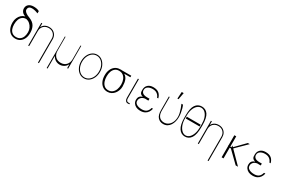

<svg xmlns="http://www.w3.org/2000/svg" viewBox="144 -2267 5892 3986"><g transform="rotate(30 3089.5 -274.0)"><path d="M58.2 -626.4Q58.2 -687.9 101.2 -723.7Q144.2 -759.6 221.6 -759.9Q260.3 -759.6 293.5 -752.7Q326.7 -745.7 355.1 -730.1V-676.1Q332 -686.4 289.8 -698.2Q247.5 -709.9 204.5 -710.2Q160.2 -709.9 137.6 -687.9Q115.1 -665.8 115.1 -629.3Q115.1 -614.7 126.1 -595.9Q137.1 -577.1 167.3 -556.1Q197.4 -535.2 254.3 -514.2Q349.4 -477.3 388.7 -410.3Q427.9 -343.4 427.6 -250V-240.1Q427.9 -169 402.2 -112.4Q376.4 -55.8 328.7 -22.9Q280.9 9.9 214.5 9.9Q146.7 9.9 98.7 -24.1Q50.8 -58.2 25.6 -116.8Q0.4 -175.4 0 -248.6V-258.5Q0.4 -317.1 22.2 -366.3Q44 -415.5 80.8 -448.9Q117.5 -482.2 161.9 -492.9L163.4 -495.7Q113.3 -510.3 85.8 -545.8Q58.2 -581.3 58.2 -626.4ZM48.3 -242.9V-231.5Q48.3 -176.1 65.5 -129.6Q82.7 -83.1 119.7 -55.2Q156.6 -27.3 214.5 -27Q271.7 -27.3 308.2 -55.2Q344.8 -83.1 362.7 -129.4Q380.7 -175.8 380.7 -231.5V-242.9Q380.7 -291.5 359.4 -337.2Q338.1 -382.8 300.6 -415.7Q263.1 -448.5 214.5 -458.8Q155.9 -458.8 119.1 -429Q82.4 -399.1 65.3 -350.1Q48.3 -301.1 48.3 -242.9Z M544.7 -366.5V0H522V-545.5H544.7V-458.8H547.6Q566.8 -501.4 610.6 -527Q654.5 -552.6 710.9 -552.6Q765.6 -552.6 807.5 -528.8Q849.4 -505 873.2 -463.1Q897 -421.2 897 -366.5V204.5H874.3V-366.5Q874.3 -438.9 828.8 -484.4Q783.4 -529.8 710.9 -529.8Q662.6 -529.8 625.2 -508.9Q587.7 -487.9 566.2 -451Q544.7 -414.1 544.7 -366.5Z M1087.4 211.6V-545.5H1103V-214.5Q1102.6 -130 1151.6 -78.5Q1200.6 -27 1283.4 -27Q1364.7 -27 1413.4 -79Q1462 -131 1462.4 -214.5V-545.5H1479.4V0H1456.7V-85.2H1452.4Q1424.4 -33.7 1378.7 -8.2Q1333.1 17.4 1283.4 17Q1232.6 17.4 1187 -8.2Q1141.3 -33.7 1112.9 -85.2H1108.7V211.6Z M1861.5 11.4Q1797.2 11.4 1746.1 -25.7Q1695 -62.9 1665.3 -127Q1635.7 -191.1 1635.7 -271.3Q1635.7 -351.9 1665.3 -415.8Q1695 -479.8 1746.1 -516.9Q1797.2 -554 1861.5 -554Q1925.8 -554 1976.7 -516.7Q2027.7 -479.4 2057.5 -415.5Q2087.4 -351.6 2087.4 -271.3Q2087.4 -191.1 2057.7 -127Q2028.1 -62.9 1976.9 -25.7Q1925.8 11.4 1861.5 11.4ZM1861.5 -11.4Q1919.4 -11.4 1965.4 -45.5Q2011.4 -79.5 2038 -138.5Q2064.6 -197.4 2064.6 -271.3Q2064.6 -345.2 2037.8 -403.9Q2011 -462.7 1965.2 -497Q1919.4 -531.2 1861.5 -531.2Q1804 -531.2 1758 -497Q1712 -462.7 1685.2 -403.9Q1658.4 -345.2 1658.4 -271.3Q1658.4 -197.4 1685 -138.5Q1711.6 -79.5 1757.6 -45.5Q1803.6 -11.4 1861.5 -11.4Z M2205.3 -258.5V-269.9Q2205.3 -342.7 2231.7 -401.3Q2258.2 -459.9 2306.5 -494.1Q2354.8 -528.4 2419.7 -528.4Q2442.5 -532.7 2462 -528.4H2688.2V-491.5H2540.1Q2599.1 -455.3 2621.4 -394.5Q2643.8 -333.8 2644.2 -248.6V-238.6Q2644.2 -195.3 2628.9 -151.5Q2613.6 -107.6 2584.9 -71Q2556.1 -34.4 2514.7 -12.3Q2473.4 9.9 2421.2 9.9Q2355.1 9.9 2306.5 -25.6Q2257.8 -61.1 2231.5 -122Q2205.3 -182.9 2205.3 -258.5ZM2252.1 -269.9V-258.5Q2251.8 -197.8 2270.2 -144.9Q2288.7 -92 2326.3 -59.7Q2364 -27.3 2421.2 -27Q2480.8 -27.3 2520.1 -59.7Q2559.3 -92 2578.8 -144.9Q2598.4 -197.8 2598.7 -258.5V-269.9Q2598.4 -328.8 2578.8 -379.3Q2559.3 -429.7 2519.7 -460.6Q2480.1 -491.5 2419.7 -491.5Q2362.6 -491.5 2325.1 -460.6Q2287.6 -429.7 2269.7 -379.3Q2251.8 -328.8 2252.1 -269.9Z M2838.4 -545.5H2861.2V-85.2Q2861.2 -54 2874.8 -34.8Q2888.5 -15.6 2909.4 -15.6Q2926.8 -15.6 2936.8 -16.9Q2946.7 -18.1 2947.8 -18.5L2952.1 4.3Q2950.6 4.6 2939.5 5.9Q2928.3 7.1 2909.4 7.1Q2878.2 7.1 2858.3 -18.8Q2838.4 -44.7 2838.4 -85.2Z M3254.6 -258.5H3216.3Q3194.2 -258.5 3175.1 -259.9Q3112.9 -252.1 3083.1 -216.4Q3053.3 -180.8 3054.3 -140.6Q3053.3 -89.1 3101.6 -60.9Q3149.9 -32.7 3224.8 -32.7Q3293 -32.7 3332.6 -63.7Q3372.2 -94.8 3389.6 -160.5H3422.2Q3411.9 -113.3 3386.9 -74.6Q3361.9 -35.9 3318.2 -13Q3274.5 9.9 3207.7 9.9Q3152.7 9.9 3110.6 -10.3Q3068.5 -30.5 3045.1 -66.1Q3021.7 -101.6 3021.7 -147.7Q3021.7 -162.3 3026.1 -185.7Q3030.5 -209.2 3049.7 -232.2Q3068.9 -255.3 3113.6 -269.5Q3072.1 -280.9 3055.2 -300.6Q3038.4 -320.3 3035.3 -342.7Q3032.3 -365.1 3033 -384.6Q3033 -387.8 3033 -389.2Q3032.3 -464.5 3079.2 -508.5Q3126.1 -552.6 3206.3 -552.6Q3295.8 -552.6 3344.3 -512.1Q3392.8 -471.6 3409.4 -400.6H3379.6Q3365.4 -447.1 3324 -479.8Q3282.7 -512.4 3213.4 -512.8Q3146 -512.4 3101.9 -482.6Q3057.9 -452.8 3058.6 -400.6Q3057.9 -356.9 3091.8 -330.4Q3125.7 -304 3200.6 -304H3254.6Z M3579.9 -545.5H3599.8V-218.8Q3600.1 -147.7 3622.9 -105.1Q3645.6 -62.5 3681.6 -43.9Q3717.7 -25.2 3757.5 -25.6Q3813.9 -25.2 3858.7 -56.6Q3903.4 -88.1 3929.3 -144.7Q3955.3 -201.3 3954.9 -277Q3954.9 -314.6 3944.1 -361.7Q3933.2 -408.7 3916.5 -456.9Q3899.9 -505 3881 -545.5H3918Q3932.9 -515.6 3945.8 -469.1Q3958.8 -422.6 3967 -371.4Q3975.1 -320.3 3974.8 -277Q3974.8 -225.5 3962.4 -174.7Q3949.9 -123.9 3923.7 -82.2Q3897.4 -40.5 3856.4 -15.3Q3815.3 9.9 3758.9 9.9Q3681.1 9.9 3630.3 -45.3Q3579.5 -100.5 3579.9 -220.2ZM3754.6 -596.6 3764.6 -759.9H3811.4L3781.6 -596.6Z M4482.6 -379.3V-331Q4483 -155.2 4429.2 -72.6Q4375.4 9.9 4280.9 9.9Q4188.2 9.9 4132.8 -72.6Q4077.4 -155.2 4077.8 -331V-379.3Q4077.4 -554.3 4131.7 -631.6Q4186.1 -708.8 4279.5 -708.8Q4376.4 -708.8 4429.7 -631.2Q4483 -553.6 4482.6 -379.3ZM4458.5 -318.2V-389.2Q4458.8 -475.5 4436.1 -540.8Q4413.4 -606.2 4372.9 -643.1Q4332.4 -680 4279.5 -680.4Q4230.5 -680 4189.1 -644.4Q4147.7 -608.7 4122.9 -543.5Q4098 -478.3 4097.7 -389.2V-318.2Q4098 -230.8 4123.6 -163.2Q4149.1 -95.5 4190.9 -57Q4232.6 -18.5 4280.9 -18.5Q4334.2 -18.5 4374.3 -58.4Q4414.4 -98.4 4436.6 -166.2Q4458.8 -234 4458.5 -318.2ZM4444.2 -367.9V-325.3H4111.9V-367.9Z M4611.2 -366.5V0H4588.4V-545.5H4611.2V-458.8H4614Q4633.2 -501.4 4677 -527Q4720.9 -552.6 4777.3 -552.6Q4832 -552.6 4873.9 -528.8Q4915.8 -505 4939.6 -463.1Q4963.4 -421.2 4963.4 -366.5V204.5H4940.7V-366.5Q4940.7 -438.9 4895.2 -484.4Q4849.8 -529.8 4777.3 -529.8Q4729 -529.8 4691.6 -508.9Q4654.1 -487.9 4632.6 -451Q4611.2 -414.1 4611.2 -366.5Z M5204.9 -528.4V-281.2H5232.2L5230.5 -325.3L5257.1 -298.3L5481.9 -528.4H5528.8L5275.9 -279.5L5551.5 0H5496.1L5233.3 -255.7H5204.9V0H5159.4V-267L5152.3 -281.2H5159.4V-528.4Z M5947.8 -258.5H5909.4Q5887.4 -258.5 5868.3 -259.9Q5806.1 -252.1 5776.3 -216.4Q5746.4 -180.8 5747.5 -140.6Q5746.4 -89.1 5794.7 -60.9Q5843 -32.7 5918 -32.7Q5986.2 -32.7 6025.7 -63.7Q6065.3 -94.8 6082.7 -160.5H6115.4Q6105.1 -113.3 6080.1 -74.6Q6055 -35.9 6011.4 -13Q5967.7 9.9 5900.9 9.9Q5845.9 9.9 5803.8 -10.3Q5761.7 -30.5 5738.3 -66.1Q5714.8 -101.6 5714.8 -147.7Q5714.8 -162.3 5719.3 -185.7Q5723.7 -209.2 5742.9 -232.2Q5762.1 -255.3 5806.8 -269.5Q5765.3 -280.9 5748.4 -300.6Q5731.5 -320.3 5728.5 -342.7Q5725.5 -365.1 5726.2 -384.6Q5726.2 -387.8 5726.2 -389.2Q5725.5 -464.5 5772.4 -508.5Q5819.2 -552.6 5899.5 -552.6Q5989 -552.6 6037.5 -512.1Q6085.9 -471.6 6102.6 -400.6H6072.8Q6058.6 -447.1 6017.2 -479.8Q5975.9 -512.4 5906.6 -512.8Q5839.1 -512.4 5795.1 -482.6Q5751.1 -452.8 5751.8 -400.6Q5751.1 -356.9 5785 -330.4Q5818.9 -304 5893.8 -304H5947.8Z"/></g></svg>

Font: Inter Thin BETA
Style: Regular
Weight: 100
Designer: Rasmus Andersson
Foundry: rsms
Version: Version 3.011;git-f93a4a705